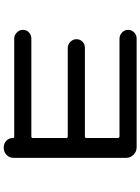

<svg xmlns="http://www.w3.org/2000/svg" viewBox="120 -865 760 1040"><g transform="rotate(90 500.0 -345.0)"><path d="M718.8 -134.8Q727.5 -134.8 727.5 -142.6V-324.2Q727.5 -332 718.8 -332H239.3Q220.7 -332 206.5 -346.2Q192.4 -360.4 192.4 -379.4Q192.4 -398.4 205.6 -411.6Q218.8 -424.8 239.3 -424.8H718.8Q727.5 -424.8 727.5 -433.6V-603.5Q727.5 -611.3 718.8 -612.3H189.5Q170.9 -612.3 156.2 -626Q141.6 -639.6 141.6 -658.7Q141.6 -677.7 155.3 -691.4Q168.9 -705.1 189.5 -705.1H778.3Q801.8 -705.1 818.4 -688Q835 -670.9 835 -648.4V-39.1Q835 -15.6 819.3 -0.5Q803.7 14.6 781.2 14.6H778.3Q756.8 14.6 742.2 0.5Q727.5 -13.7 727.5 -35.2Q727.5 -42 719.7 -42H189.5Q170.9 -42 156.2 -56.2Q141.6 -70.3 141.6 -89.4Q141.6 -108.4 155.3 -121.6Q168.9 -134.8 189.5 -134.8Z"/></g></svg>

Font: Rounded Mgen+ 2p medium
Style: Regular
Weight: 500
Designer: [Source Han Sans]
Ryoko NISHIZUKA  (kana & ideographs); Paul D. Hunt (Latin, Greek & Cyrillic); Wenlong ZHANG  (bopomofo
Version: Version 1.059.20150602